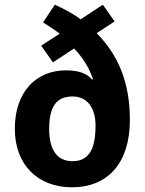

<svg xmlns="http://www.w3.org/2000/svg" viewBox="-20 -786 616 816"><path d="M213 -766 163 -691C187 -676 212 -659 234 -643L155 -592L205 -521L295 -580C332 -541 359 -498 375 -450L371 -448C350 -474 314 -487 260 -487C135 -487 43 -397 43 -239C43 -85 141 10 286 10C439 10 532 -94 532 -276C532 -442 479 -555 391 -645L467 -695L417 -766L323 -704C290 -728 253 -748 213 -766ZM288 -376C355 -376 386 -322 386 -253C386 -152 358 -101 288 -101C218 -101 189 -156 189 -238C189 -330 218 -376 288 -376Z"/></svg>

Font: Noto Sans Lao Looped SemiCondensed
Style: Bold
Weight: 700
Width: 4
Designer: Mark Frömberg, Ben Mitchell
Foundry: The Fontpad Ltd
Version: Version 1.002